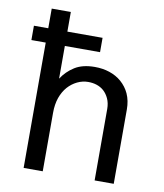

<svg xmlns="http://www.w3.org/2000/svg" viewBox="-80 -766 711 831"><g transform="rotate(10 275.5 -350.0)"><path d="M164.1 -550.8V-407.2Q186 -440.9 220.2 -462.4Q254.4 -483.9 308.1 -483.9Q343.3 -483.9 372.6 -474.1Q403.3 -463.9 425.8 -444.3Q449.7 -423.3 462.4 -395.5Q476.1 -365.2 476.1 -327.1V0H392.1V-314Q392.1 -339.8 382.8 -359.9Q374 -378.9 359.9 -391.6Q346.2 -403.8 327.6 -409.7Q311 -415 291 -415Q266.6 -415 243.2 -403.8Q220.2 -392.6 202.6 -373Q184.6 -352.5 174.3 -323.7Q164.1 -294.4 164.1 -256.8V0H80.1V-550.8H17.1V-613.8H80.1V-700.2H164.1V-613.8H318.8V-550.8Z"/></g></svg>

Font: Post Grotesk Regular
Style: Regular
Weight: 500
Version: 0.900; ttfautohint (v0.96) -l 8 -r 50 -G 200 -x 14 -w "gGD" 